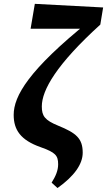

<svg xmlns="http://www.w3.org/2000/svg" viewBox="-20 -756 549 985"><path d="M244.8 181 275 208.7C361.6 147.2 404.3 85.7 404.3 27.4C404.3 -46.6 369.8 -74 278.5 -111.3C209.6 -139.4 194.5 -161.2 194.5 -209.8C194.5 -294.1 270.1 -425.9 494.6 -629.8L509.1 -717.7L158.7 -736.3L137 -608.7H440.5L438.7 -647.8C127.1 -397.3 50.2 -263.2 50.2 -166.7C50.2 -90.2 85.2 -37.4 188 -1.2C264.1 25.8 278.3 41.4 278.3 86.8C278.3 119.3 265 149.1 244.8 181Z"/></svg>

Font: Source Serif Variable
Style: Italic
Weight: 389
Italic angle: -12°
Designer: Frank Grießhammer
Foundry: Adobe Systems Incorporated
Version: Version 3.001;hotconv 1.0.111;makeotfexe 2.5.65597